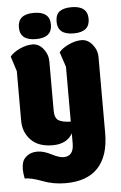

<svg xmlns="http://www.w3.org/2000/svg" viewBox="-56 -728 556 883"><g transform="rotate(-5 222.0 -287.0)"><path d="M25 77Q20 52 20 34Q20 16 25 0.5Q30 -15 48 -28Q66 -41 94 -41Q122 -41 157 -23Q192 -5 212 -5Q259 -5 259 -64V-111Q233 -64 167 -64Q101 -64 66.5 -100Q32 -136 32 -189V-418L10 -487Q24 -505 54.5 -519.5Q85 -534 114 -534Q143 -534 164 -508Q185 -482 185 -449V-223Q185 -188 202.5 -177Q220 -166 259 -165V-418L236 -487Q250 -505 281 -519.5Q312 -534 340.5 -534Q369 -534 390.5 -508Q412 -482 412 -449V-99Q412 6 361.5 60.5Q311 115 211 115Q155 115 105.5 96Q56 77 25 77ZM133 -678Q207 -678 207 -617.5Q207 -557 133 -557Q59 -557 59 -617.5Q59 -678 133 -678ZM308 -689Q382 -689 382 -628.5Q382 -568 308 -568Q234 -568 234 -628Q234 -661 252.5 -675Q271 -689 308 -689Z"/></g></svg>

Font: Chela One
Style: Regular
Weight: 400
Designer: Miguel Hernandez
Foundry: LatinoType
Version: Version 1.001